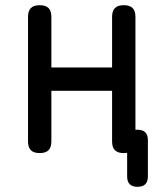

<svg xmlns="http://www.w3.org/2000/svg" viewBox="-20 -580 640 740"><path d="M133 10Q110 10 99 -1Q88 -12 88 -35V-515Q88 -538 99 -549Q110 -560 133 -560Q156 -560 167 -549Q178 -538 178 -515V-320H412V-515Q412 -538 423 -549Q434 -560 457 -560Q480 -560 491 -549Q502 -538 502 -515V-80H510Q530 -80 540 -70Q550 -60 550 -40V100Q550 120 540 130Q530 140 510 140Q490 140 480 130Q470 120 470 100V9Q464 10 457 10Q434 10 423 -1Q412 -12 412 -35V-230H178V-35Q178 -12 167 -1Q156 10 133 10Z"/></svg>

Font: Maple Mono NL
Style: Regular
Weight: 400
Monospace: yes
Designer: subframe7536
Version: Version 7.000